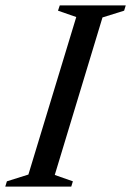

<svg xmlns="http://www.w3.org/2000/svg" viewBox="-40 -690 486 710"><path d="M242 -627 174.5 -650.5 181 -670H425L419 -650.5L339 -625.5L162.5 -43L229.5 -19.5L223.5 0H-20.5L-14.5 -19.5L65 -44.5Z"/></svg>

Font: Newsreader Text Medium
Style: Italic
Weight: 500
Italic angle: -17°
Designer: Hugues Gentile
Foundry: Production Type
Version: Version 1.001